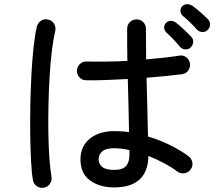

<svg xmlns="http://www.w3.org/2000/svg" viewBox="-20 -873 1040 921"><path d="M527 26Q459 26 412.5 -7Q366 -40 366 -109Q366 -171 410.5 -207.5Q455 -244 528 -244Q546 -244 563.5 -243Q581 -242 599 -239Q598 -292 596.5 -358.5Q595 -425 593 -494Q537 -491 484.5 -489Q432 -487 393 -488Q374 -488 361 -502Q348 -516 349 -534Q350 -553 363.5 -566Q377 -579 396 -578Q435 -577 486 -577.5Q537 -578 591 -581Q590 -623 590 -662.5Q590 -702 590 -735Q590 -754 603 -767Q616 -780 635 -780Q654 -780 667 -767Q680 -754 680 -735Q680 -699 680.5 -662Q681 -625 681 -588Q727 -592 767.5 -596.5Q808 -601 839 -606Q857 -610 872.5 -599Q888 -588 891 -569Q894 -551 883.5 -535.5Q873 -520 854 -517Q821 -513 777 -508.5Q733 -504 683 -500Q685 -419 687 -345Q689 -271 690 -218Q745 -202 795.5 -177Q846 -152 884 -124Q899 -113 902.5 -94.5Q906 -76 895 -61Q884 -45 865 -42Q846 -39 831 -50Q805 -70 768.5 -89.5Q732 -109 692 -125Q689 26 527 26ZM191 27Q172 31 156.5 20Q141 9 138 -9Q132 -42 129 -98.5Q126 -155 125 -225.5Q124 -296 125.5 -372Q127 -448 131 -520Q135 -592 141.5 -651Q148 -710 157 -746Q162 -764 177.5 -774Q193 -784 211 -779Q230 -775 239.5 -759Q249 -743 245 -725Q236 -687 229 -630.5Q222 -574 218 -507Q214 -440 212.5 -370Q211 -300 212 -234Q213 -168 217 -113.5Q221 -59 227 -25Q230 -7 219.5 8.5Q209 24 191 27ZM527 -58Q568 -58 584.5 -76.5Q601 -95 601 -131V-153Q562 -162 527 -162Q487 -162 470 -146.5Q453 -131 453 -109Q453 -87 470 -72.5Q487 -58 527 -58ZM976 -729Q966 -719 950.5 -719.5Q935 -720 925 -731Q910 -748 892.5 -765Q875 -782 858 -796Q848 -804 846 -817.5Q844 -831 853 -842Q864 -853 877.5 -853Q891 -853 903 -845Q918 -835 939.5 -816Q961 -797 977 -781Q988 -771 987.5 -755.5Q987 -740 976 -729ZM894 -645Q884 -635 868.5 -636Q853 -637 843 -649Q829 -666 812.5 -683.5Q796 -701 779 -716Q769 -725 767.5 -738.5Q766 -752 776 -763Q787 -774 800.5 -773Q814 -772 826 -763Q840 -752 861 -732.5Q882 -713 897 -697Q908 -686 906.5 -670.5Q905 -655 894 -645Z"/></svg>

Font: Zen Maru Gothic Medium
Style: Regular
Weight: 500
Designer: Yoshimichi Ohira
Foundry: Positype
Version: Version 1.001